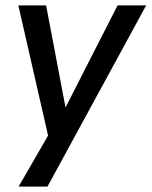

<svg xmlns="http://www.w3.org/2000/svg" viewBox="-20 -512 562 712"><path d="M49 180 168 -26 165 20 48 -492H151L227 -92H212L416 -492H522L156 180Z"/></svg>

Font: Nunito Sans 10pt SemiCondensed SemiBold
Style: Italic
Weight: 600
Width: 4
Italic angle: -9°
Designer: Vernon Adams
Foundry: Vernon Adams
Version: Version 3.101;gftools[0.9.27]